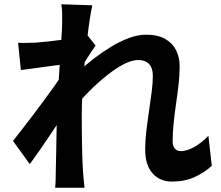

<svg xmlns="http://www.w3.org/2000/svg" viewBox="-20 -831 1040 902"><path d="M975 -52Q940 -20 894 1Q848 22 787 22Q731 22 696.5 -17Q662 -56 662 -129Q662 -169 667.5 -215.5Q673 -262 680 -309Q687 -356 692.5 -398.5Q698 -441 698 -475Q698 -512 680 -530.5Q662 -549 630 -549Q595 -549 552 -524.5Q509 -500 464 -462Q419 -424 378.5 -381Q338 -338 308 -299L307 -453Q325 -473 354.5 -500Q384 -527 421.5 -556Q459 -585 500.5 -610.5Q542 -636 584.5 -652Q627 -668 667 -668Q721 -668 755.5 -648.5Q790 -629 807 -595.5Q824 -562 824 -520Q824 -481 819 -435.5Q814 -390 807 -343Q800 -296 795.5 -250Q791 -204 791 -166Q791 -146 801 -133.5Q811 -121 829 -121Q857 -121 891 -139.5Q925 -158 959 -193ZM284 -529Q268 -527 243 -524Q218 -521 189.5 -517Q161 -513 132 -509Q103 -505 78 -502L65 -630Q87 -629 106.5 -629.5Q126 -630 152 -631Q176 -633 209.5 -636.5Q243 -640 277.5 -645Q312 -650 342 -656Q372 -662 389 -668L429 -617Q420 -605 408.5 -587Q397 -569 385 -550.5Q373 -532 364 -518L305 -330Q289 -307 265.5 -272Q242 -237 216 -198Q190 -159 165 -123Q140 -87 120 -60L41 -169Q60 -193 84.5 -224.5Q109 -256 136 -291.5Q163 -327 189 -362.5Q215 -398 237.5 -429.5Q260 -461 275 -484L277 -510ZM272 -721Q272 -743 272 -765.5Q272 -788 268 -811L414 -806Q408 -783 401.5 -739.5Q395 -696 388.5 -640Q382 -584 376.5 -522.5Q371 -461 367.5 -400Q364 -339 364 -286Q364 -245 364.5 -203Q365 -161 366 -117Q367 -73 370 -26Q371 -13 373 10.5Q375 34 377 51H239Q241 33 241.5 11Q242 -11 242 -23Q243 -72 244 -114Q245 -156 245.5 -203Q246 -250 248 -312Q249 -335 251 -370.5Q253 -406 255.5 -448.5Q258 -491 261 -535Q264 -579 266.5 -617.5Q269 -656 270.5 -683.5Q272 -711 272 -721Z"/></svg>

Font: Noto Sans JP Thin
Style: Bold
Weight: 700
Version: Version 2.004-H2;hotconv 1.0.118;makeotfexe 2.5.65603